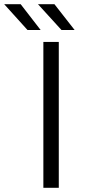

<svg xmlns="http://www.w3.org/2000/svg" viewBox="-94 -901 416 921"><path d="M114 -700H188V0H114ZM-74 -881H5L101 -757H38ZM88 -881H167L264 -757H201Z"/></svg>

Font: Montserrat-Regular
Style: Regular
Weight: 400
Version: Version 7.200